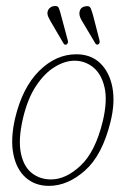

<svg xmlns="http://www.w3.org/2000/svg" viewBox="-20 -614 420 642"><path d="M235 -432.5Q284 -432.5 315 -402.8Q346 -373 355.8 -322Q365.5 -271 349.5 -206.5Q322 -95 264.2 -43.8Q206.5 7.5 143.5 7.5Q97.5 7.5 66.2 -20Q35 -47.5 24.8 -98.2Q14.5 -149 30.5 -218.5Q55 -321.5 111 -377Q167 -432.5 235 -432.5ZM150.5 -14Q200.5 -14 249.8 -60.5Q299 -107 323.5 -208Q340 -277 329.5 -322Q319 -367 291.5 -389Q264 -411 229.5 -411Q197 -411 162.8 -390Q128.5 -369 100.2 -326.2Q72 -283.5 56.5 -217Q40.5 -147 49.8 -102Q59 -57 86.2 -35.5Q113.5 -14 150.5 -14ZM184.5 -561.5 206.5 -479.5Q209.5 -471 203 -465.5Q196.5 -462 192 -469.5L149 -543Q145.5 -549.5 142 -556.5Q138.5 -563.5 138.5 -571Q139.5 -581 145.8 -586.8Q152 -592.5 160 -593.5Q173 -596 176.8 -586.8Q180.5 -577.5 184.5 -561.5ZM291.5 -561.5 312.5 -480Q315 -470 309.5 -466Q302 -462.5 298.5 -469.5L255 -542.5Q251 -549 248 -556.2Q245 -563.5 245.5 -570.5Q247 -590.5 266.5 -593Q279.5 -595.5 283.2 -586.5Q287 -577.5 291.5 -561.5Z"/></svg>

Font: Fraunces 144pt S100 Thin
Style: Italic
Weight: 100
Italic angle: -16°
Version: Version 1.000; ttfautohint (v1.8.3)